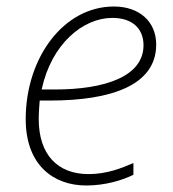

<svg xmlns="http://www.w3.org/2000/svg" viewBox="-20 -560 533 590"><path d="M245 10C303 10 356 -6 390 -23V-59C353 -43 308 -25 252 -25C157 -25 99 -85 99 -194C99 -215 101 -237 102 -251H133C322 -251 460 -298 460 -423C460 -493 409 -540 330 -540C175 -540 59 -382 59 -194C59 -52 145 10 245 10ZM148 -285H108C138 -425 235 -505 325 -505C389 -505 421 -470 421 -421C421 -326 305 -285 148 -285Z"/></svg>

Font: Noto Sans ExtraLight
Style: Italic
Weight: 200
Italic angle: -12°
Designer: Monotype Design Team
Foundry: Monotype Imaging Inc.
Version: Version 2.013